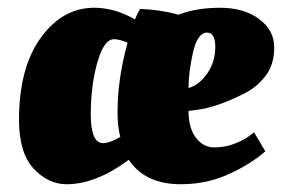

<svg xmlns="http://www.w3.org/2000/svg" viewBox="-20 -463 727 495"><path d="M223 -443Q276 -443 328 -413Q333 -426 341 -440Q395 -438 440 -425Q486 -443 547.5 -443Q609 -443 648 -414Q687 -385 687 -340.5Q687 -296 664 -266.5Q641 -237 608 -221Q538 -186 489 -180L466 -177Q466 -133 485 -108Q504 -83 532 -83Q560 -83 584.5 -92.5Q609 -102 622 -112L635 -122L664 -73Q660 -70 653.5 -64Q647 -58 624.5 -43.5Q602 -29 578 -18Q518 12 446 12Q354 12 312 -51Q227 12 152 12Q104 12 66.5 -28.5Q29 -69 29 -154Q29 -288 85 -365.5Q141 -443 223 -443ZM283 -173Q283 -260 309 -353Q287 -362 274 -362Q248 -362 231 -302Q214 -242 214 -168Q214 -94 246 -94Q263 -94 290 -110Q283 -138 283 -173ZM514 -379Q489 -379 477.5 -327.5Q466 -276 466 -236Q494 -244 514.5 -274Q535 -304 535 -341.5Q535 -379 514 -379Z"/></svg>

Font: Oleo Script
Style: Bold
Weight: 700
Designer: Soytutype
Foundry: Soytutype
Version: Version 1.002